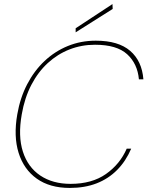

<svg xmlns="http://www.w3.org/2000/svg" viewBox="-20 -912 725 944"><path d="M323 12Q225 12 161 -33.5Q97 -79 71.5 -160.5Q46 -242 65 -350Q79 -431 113.5 -497.5Q148 -564 199 -612Q250 -660 314 -686Q378 -712 451 -712Q562 -712 620 -662Q678 -612 685 -522H663Q656 -599 605 -645.5Q554 -692 447 -692Q381 -692 322 -669Q263 -646 215 -602Q167 -558 134 -494.5Q101 -431 87 -350Q68 -243 92.5 -166.5Q117 -90 178 -49Q239 -8 327 -8Q432 -8 501 -56.5Q570 -105 603 -181H625Q599 -120 556 -76.5Q513 -33 455 -10.5Q397 12 323 12ZM352 -753V-773L533 -892L534 -868Z"/></svg>

Font: DM Sans Thin
Style: Italic
Weight: 250
Italic angle: -10°
Designer: Colophon Foundry, Jonny Pinhorn
Foundry: Colophon Foundry
Version: Version 4.004;gftools[0.9.30]